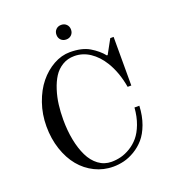

<svg xmlns="http://www.w3.org/2000/svg" viewBox="-160 -1022 1051 1160"><g transform="rotate(-20 366.0 -442.5)"><path d="M331.5 -818.8Q318.4 -832 318.4 -852.5Q318.4 -873 331.5 -886.2Q344.7 -899.4 365.2 -899.4Q385.7 -899.4 398.9 -886.2Q412.1 -873 412.1 -852.5Q412.1 -832 398.9 -818.8Q385.7 -805.7 365.2 -805.7Q344.7 -805.7 331.5 -818.8ZM72.3 -353Q72.3 -430.7 96.7 -500.7Q121.1 -570.8 160.9 -619.9Q200.7 -668.9 252.4 -697.8Q304.2 -726.6 358.4 -726.6Q435.5 -726.6 483.4 -698.2Q532.7 -668.9 562 -631.8H567.4L617.2 -722.7H638.7V-410.2H615.2Q598.1 -509.3 554.2 -580.1Q521 -633.8 474.9 -664.6Q428.7 -695.3 375 -695.3Q332 -695.3 298.1 -674.8Q264.2 -654.3 242.9 -621.1Q221.7 -587.9 207.3 -542.7Q192.9 -497.6 187.3 -451.7Q181.6 -405.8 181.6 -356.4Q181.6 -286.6 193.4 -226.1Q205.1 -165.5 227.8 -118.7Q250.5 -71.8 287.1 -44.7Q323.7 -17.6 370.1 -17.6Q400.4 -17.6 430.4 -25.1Q460.4 -32.7 491.7 -51.5Q522.9 -70.3 547.4 -99.1Q571.8 -127.9 589.4 -174.3Q606.9 -220.7 611.3 -278.8H642.6Q639.6 -213.9 620.4 -161.9Q601.1 -109.9 573.2 -77.9Q545.4 -45.9 509.3 -24.4Q473.1 -2.9 438.7 5.4Q404.3 13.7 370.1 13.7Q307.6 13.7 252.4 -13.4Q197.3 -40.5 157.7 -88.4Q118.2 -136.2 95.2 -204.8Q72.3 -273.4 72.3 -353Z"/></g></svg>

Font: Theano Modern
Style: Regular
Weight: 400
Designer: Alexey Kryukov
Version: Version 2.00